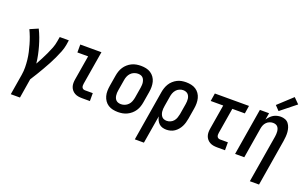

<svg xmlns="http://www.w3.org/2000/svg" viewBox="-104 -1279 3207 2003"><g transform="rotate(20 1500.0 -277.5)"><path d="M92 215 130 -14Q137 -57 136.5 -98.5Q136 -140 131.5 -181Q127 -222 118 -262Q109 -302 98 -340.5Q87 -379 73 -416.5Q59 -454 42 -489L132 -528Q152 -488 168 -445Q184 -402 196.5 -358Q209 -314 218.5 -268.5Q228 -223 233 -176Q253 -211 271.5 -247Q290 -283 307 -319Q324 -355 338.5 -392.5Q353 -430 359 -468L368 -520H469L461 -468Q454 -427 438 -386.5Q422 -346 403.5 -306.5Q385 -267 364 -228Q343 -189 321 -151Q299 -113 276 -75Q253 -37 229 0L194 215Z M805 0Q783 0 762 -3.5Q741 -7 723 -17Q705 -27 692 -42.5Q679 -58 672.5 -77.5Q666 -97 666 -118.5Q666 -140 670 -162L715 -432H596V-520H831L769 -148Q767 -137 767.5 -126Q768 -115 772 -106.5Q776 -98 785 -93Q794 -88 805 -88H892V0Z M1205 8Q1176 8 1147.5 2Q1119 -4 1096 -19Q1073 -34 1057.5 -56.5Q1042 -79 1034.5 -106Q1027 -133 1027.5 -162.5Q1028 -192 1033 -221L1053 -341Q1057 -366 1065.5 -391Q1074 -416 1088.5 -438Q1103 -460 1123.5 -478Q1144 -496 1168 -507.5Q1192 -519 1217.5 -523.5Q1243 -528 1268 -528Q1298 -528 1326 -522Q1354 -516 1377 -501Q1400 -486 1416 -463.5Q1432 -441 1439 -414Q1446 -387 1446 -357.5Q1446 -328 1441 -299L1421 -179Q1417 -154 1408.5 -129Q1400 -104 1385.5 -82Q1371 -60 1350 -42Q1329 -24 1305 -12.5Q1281 -1 1255.5 3.5Q1230 8 1205 8ZM1207 -80Q1228 -80 1249 -88.5Q1270 -97 1286 -113.5Q1302 -130 1310 -151Q1318 -172 1322 -193L1342 -313Q1344 -328 1345 -343Q1346 -358 1343.5 -372.5Q1341 -387 1335.5 -400Q1330 -413 1320 -422.5Q1310 -432 1296 -436Q1282 -440 1267 -440Q1246 -440 1224.5 -431.5Q1203 -423 1187.5 -406.5Q1172 -390 1163.5 -369Q1155 -348 1152 -327L1132 -207Q1129 -192 1128.5 -177Q1128 -162 1130 -147.5Q1132 -133 1137.5 -120Q1143 -107 1153.5 -97.5Q1164 -88 1178 -84Q1192 -80 1207 -80Z M1469 215 1561 -341Q1565 -366 1573 -390Q1581 -414 1594.5 -436.5Q1608 -459 1628 -477Q1648 -495 1671 -507Q1694 -519 1719.5 -523.5Q1745 -528 1769 -528Q1798 -528 1826.5 -522Q1855 -516 1878 -501Q1901 -486 1916.5 -463.5Q1932 -441 1939 -414Q1946 -387 1946 -357.5Q1946 -328 1941 -299L1921 -179Q1917 -156 1910.5 -133.5Q1904 -111 1893.5 -90Q1883 -69 1867 -50Q1851 -31 1831 -17.5Q1811 -4 1788 2Q1765 8 1742 8Q1719 8 1697.5 1.5Q1676 -5 1660.5 -20Q1645 -35 1635.5 -54.5Q1626 -74 1622 -96L1570 215ZM1715 -80Q1735 -80 1755.5 -89Q1776 -98 1790 -115Q1804 -132 1811 -152.5Q1818 -173 1822 -193L1842 -313Q1844 -328 1845 -343Q1846 -358 1844 -372Q1842 -386 1836.5 -399Q1831 -412 1821 -421.5Q1811 -431 1797 -435.5Q1783 -440 1768 -440Q1768 -440 1768 -440Q1768 -440 1768 -440Q1748 -440 1727.5 -431Q1707 -422 1692.5 -405Q1678 -388 1670.5 -368Q1663 -348 1660 -327L1642 -219Q1639 -203 1638 -187Q1637 -171 1638.5 -156Q1640 -141 1645.5 -126.5Q1651 -112 1660.5 -101Q1670 -90 1684.5 -85Q1699 -80 1715 -80Z M2305 0Q2283 0 2262 -3.5Q2241 -7 2223 -17Q2205 -27 2192 -42.5Q2179 -58 2172.5 -77.5Q2166 -97 2166 -118.5Q2166 -140 2170 -162L2215 -432H2076L2090 -520H2469L2455 -432H2316L2269 -148Q2267 -137 2267.5 -126Q2268 -115 2272 -106.5Q2276 -98 2285 -93Q2294 -88 2305 -88H2392V0Z M2746 215 2834 -313Q2836 -327 2837 -342Q2838 -357 2836.5 -371Q2835 -385 2830.5 -398Q2826 -411 2817 -421Q2808 -431 2794.5 -435.5Q2781 -440 2766 -440Q2747 -440 2728 -432.5Q2709 -425 2694.5 -410Q2680 -395 2672.5 -376.5Q2665 -358 2662 -339L2606 0H2504L2590 -520H2692L2679 -445Q2691 -463 2706.5 -479.5Q2722 -496 2740.5 -507Q2759 -518 2780 -523Q2801 -528 2821 -528Q2847 -528 2870 -519Q2893 -510 2907.5 -491Q2922 -472 2929.5 -448.5Q2937 -425 2939 -400.5Q2941 -376 2939 -350Q2937 -324 2933 -299L2848 215ZM2777 -575 2729 -625 2886 -770 2946 -710Z"/></g></svg>

Font: Iosevka SS04 Semibold Oblique
Style: Regular
Weight: 600
Italic angle: -9°
Monospace: yes
Designer: Belleve Invis
Foundry: Belleve Invis
Version: Version 19.0.0; ttfautohint (v1.8.4)